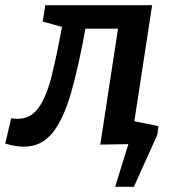

<svg xmlns="http://www.w3.org/2000/svg" viewBox="-62 -552 653 737"><path d="M-42 -1 -19 -98Q-5 -96 6 -96Q57 -96 87.5 -140.5Q118 -185 137.5 -265Q157 -345 176 -449L102 -469L112 -532H522L453 -82L521 -63L512 0L323 3L391 -442H266Q240 -298 211 -196.5Q182 -95 139.5 -42Q97 11 30 11Q-3 11 -42 -1ZM398 -98 546 -68 542 -35 452 165H380L431 0H364Z"/></svg>

Font: Bitter SemiBold
Style: Italic
Weight: 600
Italic angle: -9°
Designer: Sol Matas, and Bitter project Authors
Foundry: Sol Matas
Version: Version 2.001